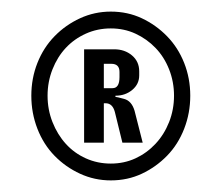

<svg xmlns="http://www.w3.org/2000/svg" viewBox="-20 -748 382 331"><path d="M171 -437Q143 -437 118 -448.5Q93 -460 74 -479.5Q55 -499 44.5 -526Q34 -553 34 -583Q34 -613 44.5 -639.5Q55 -666 74 -685.5Q93 -705 118 -716.5Q143 -728 171 -728Q200 -728 224.5 -716.5Q249 -705 268 -685.5Q287 -666 297.5 -639.5Q308 -613 308 -583Q308 -553 297.5 -526Q287 -499 268 -479.5Q249 -460 224.5 -448.5Q200 -437 171 -437ZM171 -466Q194 -466 213.5 -475Q233 -484 248 -500Q263 -516 271.5 -537.5Q280 -559 280 -583Q280 -607 271.5 -628.5Q263 -650 248 -665.5Q233 -681 213.5 -690Q194 -699 171 -699Q148 -699 128 -690Q108 -681 93.5 -665.5Q79 -650 70.5 -628.5Q62 -607 62 -583Q62 -559 70.5 -537.5Q79 -516 93.5 -500Q108 -484 128 -475Q148 -466 171 -466ZM177 -663Q195 -663 207.5 -652.5Q220 -642 220 -625V-618Q220 -603 208 -593Q196 -583 179 -583V-581Q181 -581 194 -577.5Q207 -574 212 -557L226 -502H191L178 -555Q174 -570 162 -570H159V-502H125V-663ZM159 -596H174Q186 -596 186 -615V-624Q186 -638 172 -638H159Z"/></svg>

Font: Moniqa ExtBd Cond Paragraph
Style: Regular
Weight: 800
Width: 3
Designer: Rajesh Rajput
Foundry: Rajesh Rajput
Version: Version 1.000